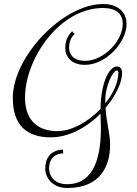

<svg xmlns="http://www.w3.org/2000/svg" viewBox="-20 -685 682 959"><path d="M233 1C327 1 416 -51 482 -117C482 -92 484 -69 484 -47C484 89 455 235 315 235C242 235 225 183 225 157C225 118 243 83 296 81L294 62C226 66 206 112 206 157C206 204 243 254 316 254C483 254 530 142 530 38C530 -18 512 -70 507 -146C558 -206 590 -273 590 -322C590 -348 573 -353 564 -353C532 -353 485 -291 482 -141C421 -77 338 -30 267 -30C180 -30 105 -73 105 -198C105 -392 278 -645 494 -645C558 -645 593 -618 593 -566C593 -481 499 -381 404 -381C350 -381 325 -411 325 -447C325 -494 352 -514 353 -515L340 -529C333 -519 306 -498 306 -447C306 -395 343 -361 404 -361C508 -361 612 -472 612 -565C612 -628 565 -665 495 -665C295 -665 44 -403 44 -196C44 -62 111 1 233 1ZM506 -185C506 -257 544 -333 564 -333C568 -333 571 -329 571 -322C571 -272 545 -217 506 -169Z"/></svg>

Font: Clicker Script
Style: Regular
Weight: 400
Designer: Astigmatic (AOETI)
Foundry: Astigmatic (AOETI)
Version: Version 1.000